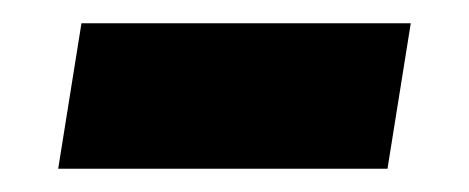

<svg xmlns="http://www.w3.org/2000/svg" viewBox="-20 -339 403 165"><path d="M30 -194 50 -319H333L313 -194Z"/></svg>

Font: MuseoModerno Thin
Style: Italic
Weight: 100
Italic angle: -9°
Designer: Pablo Cosgaya, Héctor Gatti, Marcela Romero, and the Authors of The MuseoModerno Project.
Foundry: Omnibus-Type Team
Version: Version 1.003